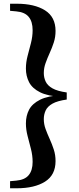

<svg xmlns="http://www.w3.org/2000/svg" viewBox="-20 -830 423 1030"><path d="M338 -334V-296Q288 -289 261.5 -274Q235 -259 225 -237.5Q215 -216 215 -191Q215 -164 224.5 -138Q234 -112 246.5 -84.5Q259 -57 268.5 -28Q278 1 278 34Q278 109 221.5 144.5Q165 180 70 180H34V142L67 139Q113 135 134 109.5Q155 84 155 39Q155 4 146 -31Q137 -66 128 -100.5Q119 -135 119 -168Q119 -209 136 -241.5Q153 -274 195 -295Q237 -316 312 -320V-310Q237 -314 195 -335Q153 -356 136 -389Q119 -422 119 -462Q119 -496 128 -530Q137 -564 146 -599Q155 -634 155 -668Q155 -714 134 -739.5Q113 -765 67 -769L34 -772V-810H70Q165 -810 221.5 -774.5Q278 -739 278 -664Q278 -631 268.5 -602Q259 -573 246.5 -545.5Q234 -518 224.5 -491.5Q215 -465 215 -438Q215 -414 225 -392.5Q235 -371 261.5 -356Q288 -341 338 -334Z"/></svg>

Font: Noto Serif SC ExtraLight Black
Style: Regular
Weight: 900
Version: Version 2.002-H1;hotconv 1.1.0;makeotfexe 2.6.0